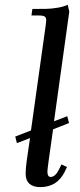

<svg xmlns="http://www.w3.org/2000/svg" viewBox="-20 -766 331 793"><path d="M43 -202.1 107.9 -227.1 168.9 -662.1Q170.9 -677.7 170.9 -683.1Q170.9 -693.4 164.3 -697.8Q157.7 -702.1 140.1 -702.1H109.9L113.8 -729Q154.3 -729 173.3 -729.5Q192.4 -730 216.8 -733.9Q241.2 -737.8 259.8 -746.1L266.1 -717.8L203.1 -265.1L257.8 -286.1L265.1 -257.8L199.2 -231.9L181.2 -104Q175.8 -65.4 175.8 -58.1Q175.8 -35.2 189 -35.2Q208 -35.2 223.1 -64.9L233.9 -86.9L256.8 -76.2L246.1 -54.2Q214.8 6.8 146 6.8Q117.2 6.8 101.6 -7.1Q85.9 -21 85.9 -47.9Q85.9 -71.8 90.8 -105L104 -195.8L49.8 -174.8Z"/></svg>

Font: Dihjauti
Style: Bold Italic
Weight: 700
Italic angle: -9°
Designer: T. Christopher White
Version: Version 3.0.0